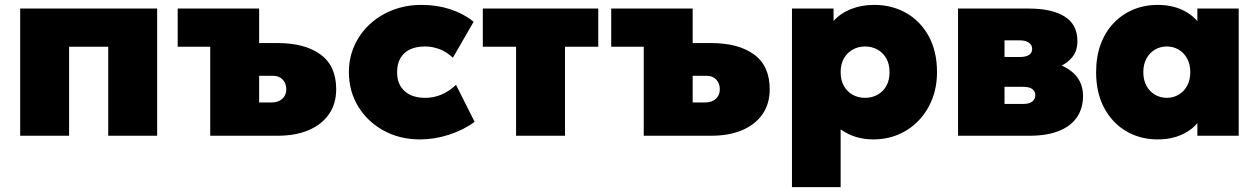

<svg xmlns="http://www.w3.org/2000/svg" viewBox="-20 -555 5147 785"><path d="M62.5 0V-520H622.5V0H422.5V-364H262.5V0Z M839.5 0V-520H1039.5V-136H1089.5Q1117.5 -136 1134 -150.8Q1150.5 -165.5 1150.5 -190Q1150.5 -214 1136 -229.5Q1121.5 -245 1097.5 -245H1021.5V-379H1114.5Q1226.5 -379 1290.5 -332.2Q1354.5 -285.5 1354.5 -190Q1354.5 -131 1325.2 -88.5Q1296 -46 1242.2 -23Q1188.5 0 1114.5 0ZM706.5 -364V-520H1039.5L839.5 -364Z M1697.5 15Q1614.5 15 1548.8 -21Q1483 -57 1444.8 -119.2Q1406.5 -181.5 1406.5 -260Q1406.5 -318.5 1429 -368.5Q1451.5 -418.5 1492 -456Q1532.5 -493.5 1586.5 -514.2Q1640.5 -535 1703.5 -535Q1766 -535 1820 -517.5Q1874 -500 1916.5 -466L1831.5 -319Q1806 -343 1777.2 -354Q1748.5 -365 1717.5 -365Q1681.5 -365 1656 -352.8Q1630.5 -340.5 1617 -317Q1603.5 -293.5 1603.5 -260Q1603.5 -210.5 1634 -182.8Q1664.5 -155 1718.5 -155Q1753 -155 1784.2 -168Q1815.5 -181 1844.5 -208L1920.5 -57Q1875.5 -23.5 1815.8 -4.2Q1756 15 1697.5 15Z M2090 0V-364H1954V-520H2426V-364H2290V0Z M2612 0V-520H2812V-136H2862Q2890 -136 2906.5 -150.8Q2923 -165.5 2923 -190Q2923 -214 2908.5 -229.5Q2894 -245 2870 -245H2794V-379H2887Q2999 -379 3063 -332.2Q3127 -285.5 3127 -190Q3127 -131 3097.8 -88.5Q3068.5 -46 3014.8 -23Q2961 0 2887 0ZM2479 -364V-520H2812L2612 -364Z M3218 210V-520H3388V-469Q3415 -500 3458.2 -517.5Q3501.5 -535 3554 -535Q3627 -535 3685.2 -501.8Q3743.5 -468.5 3777.2 -406.8Q3811 -345 3811 -260Q3811 -201 3791.8 -151Q3772.5 -101 3737.5 -63.8Q3702.5 -26.5 3654.8 -5.8Q3607 15 3550 15Q3513.5 15 3480 5Q3446.5 -5 3417 -26V210ZM3517 -155Q3545.5 -155 3568.2 -167.8Q3591 -180.5 3604 -204Q3617 -227.5 3617 -260Q3617 -292.5 3603.8 -316Q3590.5 -339.5 3567.8 -352.2Q3545 -365 3517 -365Q3489 -365 3466.2 -352.2Q3443.5 -339.5 3430.2 -316Q3417 -292.5 3417 -260Q3417 -227.5 3430 -204Q3443 -180.5 3465.8 -167.8Q3488.5 -155 3517 -155Z M3897 0V-520H4186Q4281.5 -520 4333.2 -487.2Q4385 -454.5 4385 -387Q4385 -347 4363.8 -321Q4342.5 -295 4307.8 -280.8Q4273 -266.5 4232 -262L4229 -307Q4309.5 -302.5 4358.8 -264.8Q4408 -227 4408 -163Q4408 -112 4383 -75.5Q4358 -39 4309.2 -19.5Q4260.5 0 4189 0ZM4087 -130H4163Q4188 -130 4200.5 -139.8Q4213 -149.5 4213 -166Q4213 -181 4201.2 -190.5Q4189.5 -200 4163 -200H4071V-322H4150Q4174 -322 4187 -330.2Q4200 -338.5 4200 -355Q4200 -371.5 4186.2 -380.8Q4172.5 -390 4150 -390H4087Z M4713.5 15Q4642 15 4585 -18.2Q4528 -51.5 4494.8 -113.2Q4461.5 -175 4461.5 -260Q4461.5 -324 4480.5 -374.8Q4499.5 -425.5 4533.8 -461.2Q4568 -497 4614 -516Q4660 -535 4713.5 -535Q4782.5 -535 4833.2 -504.2Q4884 -473.5 4902.5 -421L4875.5 -378V-520H5044.5V0H4875.5V-142L4902.5 -99Q4884 -46.5 4833.2 -15.8Q4782.5 15 4713.5 15ZM4750.5 -155Q4777 -155 4798.8 -167.8Q4820.5 -180.5 4833.5 -204Q4846.5 -227.5 4846.5 -260Q4846.5 -292.5 4833.5 -316Q4820.5 -339.5 4798.8 -352.2Q4777 -365 4750.5 -365Q4724 -365 4702.2 -352.2Q4680.5 -339.5 4667.5 -316Q4654.5 -292.5 4654.5 -260Q4654.5 -227.5 4667.5 -204Q4680.5 -180.5 4702.2 -167.8Q4724 -155 4750.5 -155Z"/></svg>

Font: Geologica Cursive Black
Style: Regular
Weight: 900
Designer: Sindre Bremnes, Frode Helland
Foundry: Monokrom Skriftforlag AS
Version: Version 1.010;gftools[0.9.28]